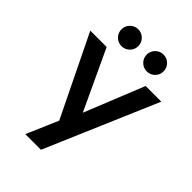

<svg xmlns="http://www.w3.org/2000/svg" viewBox="-259 -1016 1128 1128"><g transform="rotate(45 305.0 -452.5)"><path d="M255 -197 10 -700H146L320 -328L470 -700H600L300 0H170ZM204 -765Q175 -765 154.5 -785.5Q134 -806 134 -835Q134 -864 154.5 -884.5Q175 -905 204 -905Q233 -905 253.5 -884.5Q274 -864 274 -835Q274 -806 253.5 -785.5Q233 -765 204 -765ZM414 -765Q385 -765 364.5 -785.5Q344 -806 344 -835Q344 -864 364.5 -884.5Q385 -905 414 -905Q443 -905 463.5 -884.5Q484 -864 484 -835Q484 -806 463.5 -785.5Q443 -765 414 -765Z"/></g></svg>

Font: Retni Sans
Style: Bold
Weight: 700
Designer: Vitaly Kuzmin
Foundry: ParaType Ltd.
Version: Version 1.00;March 2, 2019;FontCreator 11.5.0.2425 64-bit; t